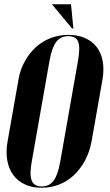

<svg xmlns="http://www.w3.org/2000/svg" viewBox="-20 -873 516 903"><path d="M67 -499Q75 -546 96.5 -584.5Q118 -623 148.5 -651Q179 -679 218.5 -694Q258 -709 302 -709Q346 -709 380 -694Q414 -679 435 -651.5Q456 -624 463 -585.5Q470 -547 462 -499L411 -210Q402 -160 380.5 -119.5Q359 -79 328.5 -50Q298 -21 259 -5.5Q220 10 175 10Q130 10 96.5 -6Q63 -22 42 -50.5Q21 -79 14 -120Q7 -161 16 -210ZM129 -111Q118 -50 129.5 -23Q141 4 176 4Q211 4 231.5 -22.5Q252 -49 263 -111L347 -588Q358 -651 347.5 -677Q337 -703 301 -703Q265 -703 244.5 -676Q224 -649 213 -588ZM319 -739 224 -853H314L325 -739Z"/></svg>

Font: Moniqa Black Ita Display
Style: Italic
Weight: 900
Italic angle: -10°
Designer: Rajesh Rajput
Foundry: Rajesh Rajput
Version: Version 1.000